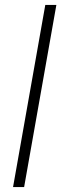

<svg xmlns="http://www.w3.org/2000/svg" viewBox="-20 -760 250 780"><path d="M33 0 164 -740H209L78 0Z"/></svg>

Font: Poppins ExtraLight
Style: Italic
Weight: 275
Italic angle: -10°
Designer: Ninad Kale (Devanagari), Jonny Pinhorn (Latin)
Foundry: Indian Type Foundry
Version: Version 3.200;PS 1.000;hotconv 16.6.54;makeotf.lib2.5.65590